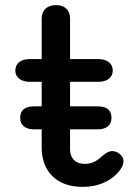

<svg xmlns="http://www.w3.org/2000/svg" viewBox="-20 -721 530 751"><path d="M463 -91Q463 -74 450 -57Q428 -26 389.5 -8Q351 10 304 10Q228 10 185.5 -31.5Q143 -73 143 -147V-215H113Q88 -215 73.5 -226.5Q59 -238 59 -260Q59 -305 113 -305H143V-401H97Q71 -401 55.5 -413Q40 -425 40 -445Q40 -466 55 -478Q70 -490 97 -490H143V-648Q143 -673 158 -687Q173 -701 199 -701Q225 -701 239.5 -687Q254 -673 254 -648V-490H364Q390 -490 405.5 -478Q421 -466 421 -445Q421 -425 406 -413Q391 -401 364 -401H254V-305H362Q416 -305 416 -260Q416 -238 401.5 -226.5Q387 -215 362 -215H254V-138Q254 -111 269 -95.5Q284 -80 312 -80Q331 -80 346.5 -87Q362 -94 378 -109Q401 -130 419 -130Q434 -130 448 -119Q463 -107 463 -91Z"/></svg>

Font: Kodchasan SemiBold
Style: Regular
Weight: 600
Version: Version 1.000; ttfautohint (v1.6)